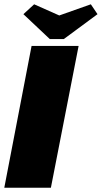

<svg xmlns="http://www.w3.org/2000/svg" viewBox="-27 -874 474 894"><path d="M120 -660H339L210 0H-7ZM396 -854 427 -808 270 -692H205L82 -808L132 -854L249 -802Z"/></svg>

Font: Sansita ExtraBold Italic
Style: Regular
Weight: 800
Italic angle: -11°
Designer: Pablo Cosgaya
Foundry: Omnibus-Type
Version: Version 1.006